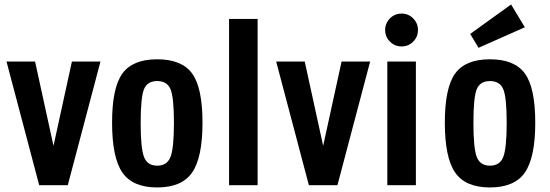

<svg xmlns="http://www.w3.org/2000/svg" viewBox="-20 -813 2415 843"><path d="M152.1 0H277.6L421.1 -542.7H295.7L214.9 -172.7L134 -542.7H8.6Z M472.1 -274.4Q472.1 -121.3 517.2 -55.6Q562.3 10 670.3 10Q778.2 10 823.6 -55.6Q869.1 -121.3 869.1 -274.4Q869.1 -427.6 823.7 -490.1Q778.2 -552.7 670.3 -552.7Q562.4 -552.7 517.3 -490.1Q472.1 -427.6 472.1 -274.4ZM597.6 -274Q597.6 -385.6 612.3 -421.4Q627 -457.1 670.3 -457.1Q713.6 -457.1 728.6 -421.4Q743.7 -385.6 743.7 -274Q743.7 -162.1 728.6 -123.9Q713.6 -85.6 670.3 -85.6Q627 -85.6 612.3 -123.9Q597.6 -162.1 597.6 -274Z M985.7 -730V0H1111.1V-730Z M1336.1 0H1461.6L1605.1 -542.7H1479.7L1398.9 -172.7L1318 -542.7H1192.6Z M1806 0V-542.7H1680.6V0ZM1671.1 -681.1Q1671.1 -651.1 1692.3 -630.1Q1713.4 -609.1 1743.3 -609.1Q1773.1 -609.1 1794.1 -630.1Q1815.1 -651.1 1815.1 -681.1Q1815.1 -711.1 1794.1 -732.3Q1773.1 -753.4 1743.3 -753.4Q1713.4 -753.4 1692.3 -732.3Q1671.1 -711.1 1671.1 -681.1Z M1933.1 -274.4Q1933.1 -121.3 1978.2 -55.6Q2023.3 10 2131.3 10Q2239.2 10 2284.6 -55.6Q2330.1 -121.3 2330.1 -274.4Q2330.1 -427.6 2284.7 -490.1Q2239.2 -552.7 2131.3 -552.7Q2023.4 -552.7 1978.3 -490.1Q1933.1 -427.6 1933.1 -274.4ZM2058.6 -274Q2058.6 -385.6 2073.3 -421.4Q2088 -457.1 2131.3 -457.1Q2174.6 -457.1 2189.6 -421.4Q2204.7 -385.6 2204.7 -274Q2204.7 -162.1 2189.6 -123.9Q2174.6 -85.6 2131.3 -85.6Q2088 -85.6 2073.3 -123.9Q2058.6 -162.1 2058.6 -274ZM2081.1 -603.1 2284.3 -693.3 2224 -793.4 2044.4 -664Z"/></svg>

Font: Secuela Black
Style: Regular
Weight: 900
Designer: Fernando Haro
Foundry: deFharo
Version: Version 1.704